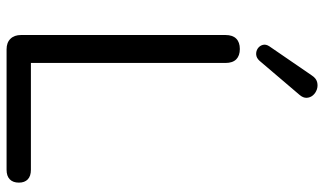

<svg xmlns="http://www.w3.org/2000/svg" viewBox="-221 -765 986 584"><g transform="rotate(90 272.0 -473.0)"><path d="M130 0Q109.5 0 98 -11.8Q86.5 -23.5 86.5 -44V-666Q86.5 -687.5 97.5 -698.5Q108.5 -709.5 129 -709.5Q149.5 -709.5 160.5 -698.5Q171.5 -687.5 171.5 -666V-74H496.5Q515.5 -74 525.5 -64.5Q535.5 -55 535.5 -37.5Q535.5 -19.5 525.5 -9.8Q515.5 0 496.5 0ZM165 -769.5Q156.5 -760 146 -759.2Q135.5 -758.5 127.2 -764.2Q119 -770 116.5 -779.5Q114 -789 121 -799.5L209.5 -928.5Q218 -941.5 229.5 -944.5Q241 -947.5 252 -943.8Q263 -940 270 -931.8Q277 -923.5 277.5 -912.8Q278 -902 268.5 -891Z"/></g></svg>

Font: Nunito ExtraLight
Style: Regular
Weight: 200
Designer: Vernon Adams
Foundry: Vernon Adams
Version: Version 3.602;April 4, 2023;FontCreator 14.0.0.2856 64-bit